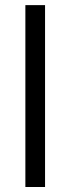

<svg xmlns="http://www.w3.org/2000/svg" viewBox="-20 -748 282 768"><path d="M160.2 -727.5V0H81.5V-727.5Z"/></svg>

Font: Inter 28pt
Style: Regular
Weight: 400
Designer: Rasmus Andersson
Foundry: rsms
Version: Version 4.001;git-66647c0bb